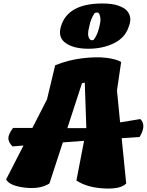

<svg xmlns="http://www.w3.org/2000/svg" viewBox="-20 -1082 844 1103"><path d="M55 -347H166L250 -511L297 -707Q370 -737 451 -747Q532 -757 589.5 -750Q647 -743 676 -726L652 -562L670 -379L786 -398Q823 -363 782 -295L679 -288L705 -28Q673 6 576 0.5Q479 -5 419 -45L463 -273L341 -264L264 -28Q211 6 123.5 -4Q36 -14 15 -51L115 -246L52 -241Q28 -265 28 -288Q28 -311 55 -347ZM367 -346H476L467 -607L451 -604ZM330 -930Q369 -1062 568 -1062Q626 -1062 660 -1049.5Q694 -1037 708 -1022Q742 -984 720 -930Q700 -866 635.5 -834Q571 -802 487.5 -802Q404 -802 357.5 -834.5Q311 -867 330 -930ZM494 -859Q500 -851 506.5 -851Q513 -851 517 -852Q537 -876 548 -917.5Q559 -959 557 -976Q553 -1010 539 -1010Q528 -1010 524 -1007Q501 -975 493 -930Q479 -881 494 -859Z"/></svg>

Font: Tillana ExtraBold
Style: Regular
Weight: 800
Designer: Lipi Raval (Devanagari, Latin), Jonny Pinhorn (Latin)
Foundry: Indian Type Foundry
Version: Version 2.003;PS 1.0;hotconv 1.0.79;makeotf.lib2.5.61930; tt